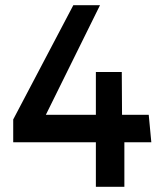

<svg xmlns="http://www.w3.org/2000/svg" viewBox="-20 -721 632 741"><path d="M263 -701H366L157 -278H350V-443H450L451 -278H554L564 -172H460V0H350V-172H31V-260Z"/></svg>

Font: Steamflix Grotesk
Style: Regular
Weight: 400
Designer: Julieta Ulanovsky
Foundry: Julieta Ulanovsky
Version: Version 4.000;PS 004.000;hotconv 1.0.88;makeotf.lib2.5.64775